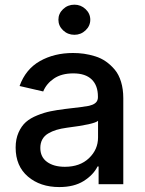

<svg xmlns="http://www.w3.org/2000/svg" viewBox="-20 -776 609 809"><path d="M293.5 -629.4Q265.6 -629.4 245.8 -648.2Q226.1 -667 226.1 -692.9Q226.1 -718.8 245.8 -737.5Q265.6 -756.3 293.5 -756.3Q320.8 -756.3 340.6 -737.5Q360.4 -718.8 360.4 -692.9Q360.4 -667 340.6 -648.2Q320.8 -629.4 293.5 -629.4ZM230 12.2Q149.4 12.2 97.7 -32Q45.9 -76.2 45.9 -154.3Q45.9 -189.9 58.1 -217.5Q70.3 -245.1 89.1 -261.7Q107.9 -278.3 137.2 -290Q166.5 -301.8 192.9 -307.1Q219.2 -312.5 254.9 -316.9Q340.8 -326.7 355 -330.1Q386.2 -337.4 391.1 -356Q392.6 -360.4 392.6 -366.7V-369.1Q392.6 -416 366.2 -441.4Q339.8 -466.8 289.1 -466.8Q239.3 -466.8 207.3 -445.1Q175.3 -423.3 162.1 -390.6L62.5 -413.6Q87.9 -484.4 148.2 -518.6Q208.5 -552.7 287.6 -552.7Q311 -552.7 333.5 -549.6Q356 -546.4 380.9 -538.8Q405.8 -531.2 426.3 -516.8Q446.8 -502.4 463.6 -482.4Q480.5 -462.4 490 -431.4Q499.5 -400.4 499.5 -362.3V0H395.5V-74.7H391.1Q373.5 -39.1 332.8 -13.4Q292 12.2 230 12.2ZM253.4 -73.2Q316.9 -73.2 355 -109.6Q393.1 -146 393.1 -196.8V-267.1Q378.4 -252.4 261.7 -237.8Q236.8 -234.4 218 -228.8Q199.2 -223.1 183.1 -213.6Q167 -204.1 158.4 -188.7Q149.9 -173.3 149.9 -152.8Q149.9 -114.3 178.2 -93.8Q206.5 -73.2 253.4 -73.2Z"/></svg>

Font: Interop Med
Style: Regular
Weight: 500
Designer: Rasmus Andersson, Google, Jang Haemin
Foundry: jhaemin
Version: Version 1.007